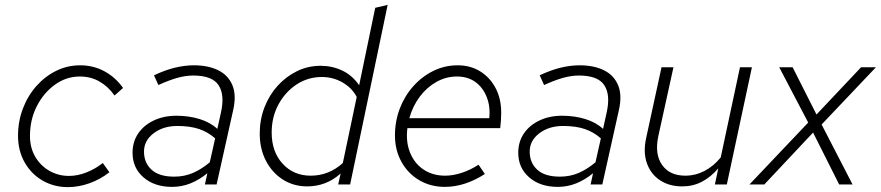

<svg xmlns="http://www.w3.org/2000/svg" viewBox="-20 -757 3615 788"><path d="M258 11Q202 11 155.5 -15.5Q109 -42 81.5 -90Q54 -138 54 -200Q54 -259 74 -311.5Q94 -364 129.5 -404Q165 -444 211 -466.5Q257 -489 309 -489Q363 -489 408.5 -464.5Q454 -440 485 -396L450 -365Q425 -401 389 -422Q353 -443 308 -443Q252 -443 205.5 -409.5Q159 -376 131 -321Q103 -266 103 -199Q103 -150 125 -113Q147 -76 183.5 -55.5Q220 -35 263 -35Q298 -35 334 -49Q370 -63 402 -88L429 -50Q392 -21 347.5 -5Q303 11 258 11Z M686 10Q614 10 569 -29Q524 -68 524 -130Q524 -175 547 -209Q570 -243 611 -262.5Q652 -282 704 -282Q755 -282 799 -268.5Q843 -255 872 -228L887 -296Q903 -368 877 -407.5Q851 -447 773 -447Q742 -447 708 -437.5Q674 -428 630 -408L612 -448Q659 -470 699 -479.5Q739 -489 776 -489Q834 -489 875 -469Q916 -449 933.5 -408Q951 -367 937 -305L869 0H821L831 -46Q798 -19 762 -4.5Q726 10 686 10ZM695 -32Q737 -32 772.5 -47.5Q808 -63 841 -91L863 -189Q834 -215 797 -227.5Q760 -240 708 -240Q650 -240 610.5 -210Q571 -180 571 -135Q571 -89 602 -60.5Q633 -32 695 -32Z M1241 8Q1185 8 1141 -20Q1097 -48 1071.5 -97Q1046 -146 1046 -209Q1046 -266 1065.5 -316.5Q1085 -367 1119.5 -405Q1154 -443 1199 -465Q1244 -487 1296 -487Q1343 -487 1384.5 -467.5Q1426 -448 1454 -407L1520 -725L1571 -737L1417 0H1368L1378 -45Q1348 -18 1313.5 -5Q1279 8 1241 8ZM1255 -36Q1330 -36 1387 -88L1444 -359Q1425 -396 1386 -418.5Q1347 -441 1301 -441Q1244 -441 1197.5 -410.5Q1151 -380 1123 -328.5Q1095 -277 1095 -213Q1095 -134 1140 -85Q1185 -36 1255 -36Z M1806 10Q1747 10 1700.5 -17.5Q1654 -45 1627.5 -93Q1601 -141 1601 -201Q1601 -260 1621 -312Q1641 -364 1677 -404Q1713 -444 1759.5 -466.5Q1806 -489 1858 -489Q1911 -489 1951 -464Q1991 -439 2014 -395.5Q2037 -352 2037 -295Q2037 -279 2036 -263.5Q2035 -248 2033 -231H1652Q1645 -175 1663 -130.5Q1681 -86 1718.5 -61Q1756 -36 1807 -36Q1839 -36 1874.5 -47.5Q1910 -59 1944 -81L1970 -43Q1930 -17 1888.5 -3.5Q1847 10 1806 10ZM1660 -272H1988Q1993 -320 1977.5 -359Q1962 -398 1931 -420.5Q1900 -443 1855 -443Q1811 -443 1771.5 -421Q1732 -399 1703 -360.5Q1674 -322 1660 -272Z M2269 10Q2197 10 2152 -29Q2107 -68 2107 -130Q2107 -175 2130 -209Q2153 -243 2194 -262.5Q2235 -282 2287 -282Q2338 -282 2382 -268.5Q2426 -255 2455 -228L2470 -296Q2486 -368 2460 -407.5Q2434 -447 2356 -447Q2325 -447 2291 -437.5Q2257 -428 2213 -408L2195 -448Q2242 -470 2282 -479.5Q2322 -489 2359 -489Q2417 -489 2458 -469Q2499 -449 2516.5 -408Q2534 -367 2520 -305L2452 0H2404L2414 -46Q2381 -19 2345 -4.5Q2309 10 2269 10ZM2278 -32Q2320 -32 2355.5 -47.5Q2391 -63 2424 -91L2446 -189Q2417 -215 2380 -227.5Q2343 -240 2291 -240Q2233 -240 2193.5 -210Q2154 -180 2154 -135Q2154 -89 2185 -60.5Q2216 -32 2278 -32Z M2780 8Q2727 8 2689 -17Q2651 -42 2635 -87Q2619 -132 2632 -191L2695 -481H2744L2682 -199Q2666 -125 2697 -80.5Q2728 -36 2793 -36Q2834 -36 2871.5 -55.5Q2909 -75 2938 -111L3017 -481H3066L2963 0H2914L2928 -66Q2897 -30 2860.5 -11Q2824 8 2780 8Z M3056 0 3297 -254 3178 -481H3233L3331 -287L3514 -481H3575L3352 -246L3479 0H3424L3317 -213L3117 0Z"/></svg>

Font: Red Hat Text VF
Style: Italic
Weight: 300
Italic angle: -12°
Designer: Pentagram, MCKL
Foundry: Pentagram, MCKL
Version: Version 1.023